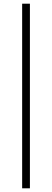

<svg xmlns="http://www.w3.org/2000/svg" viewBox="-20 -770 282 1040"><path d="M100 250V-750H142V250Z"/></svg>

Font: Spectral SC Light
Style: Regular
Weight: 300
Designer: Jean-Baptiste Levee
Foundry: Production Type
Version: Version 2.001